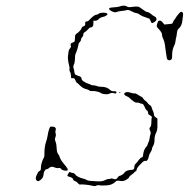

<svg xmlns="http://www.w3.org/2000/svg" viewBox="-20 -640 655 666"><path d="M150 -191Q152 -197 153 -198.5Q154 -200 155.5 -200.5Q157 -201 159 -201Q168 -201 171.5 -197.5Q175 -194 173 -188Q171 -184 173 -177Q175 -170 172 -163.5Q169 -157 172.5 -149Q176 -141 176.5 -126.5Q177 -112 181 -107Q185 -102 188 -93Q191 -84 202 -71Q219 -52 214 -49Q210 -47 202.5 -48.5Q195 -50 192 -54Q190 -58 183 -57Q176 -56 170 -59Q158 -65 150 -57Q145 -53 141.5 -53Q138 -53 134.5 -47Q131 -41 131 -35Q131 -25 122 -17Q112 -8 107 -14Q104 -18 104 -22Q104 -26 108 -34.5Q112 -43 114 -45Q120 -48 121 -50.5Q122 -53 122 -61Q123 -76 132 -93Q135 -99 134 -108Q134 -131 140 -149Q143 -156 145 -168.5Q147 -181 150 -191ZM418 -320Q423 -322 435 -318Q444 -315 447 -316Q450 -317 459 -311Q468 -305 470.5 -304.5Q473 -304 476.5 -298.5Q480 -293 485.5 -289.5Q491 -286 492 -283Q493 -280 499 -276Q505 -272 506.5 -266Q508 -260 511 -254Q514 -248 514 -242.5Q514 -237 520 -233L526 -229V-209Q527 -190 521.5 -179.5Q516 -169 516 -155.5Q516 -142 511.5 -134.5Q507 -127 507 -123Q507 -119 502.5 -112.5Q498 -106 496 -97Q495 -91 493 -87.5Q491 -84 489 -82.5Q487 -81 484 -82Q479 -83 471 -74Q454 -58 454 -51Q454 -48 449.5 -45Q445 -42 445 -41Q445 -40 437 -34.5Q429 -29 428 -25.5Q427 -22 418 -16.5Q409 -11 400 -12Q386 -15 382 -11Q370 2 350 3Q334 4 326 3Q320 1 314 4Q308 7 299 4Q292 2 276.5 0.5Q261 -1 258 0Q255 1 250.5 -4.5Q246 -10 240 -12Q234 -14 234 -17Q233 -23 223 -26Q215 -28 214 -30Q213 -32 217 -38Q220 -43 221 -43.5Q222 -44 225 -42Q229 -40 233 -40Q237 -40 240 -36Q246 -26 270 -20Q278 -18 282 -15Q287 -12 318 -11Q336 -10 346 -16Q351 -19 356.5 -19Q362 -19 364.5 -20.5Q367 -22 372 -20Q383 -15 388 -24Q392 -30 395 -30Q397 -30 403 -33.5Q409 -37 410 -39Q414 -46 424 -49Q434 -51 438 -51Q446 -51 446 -61Q446 -68 450.5 -72Q455 -76 461 -84.5Q467 -93 471.5 -94Q476 -95 476 -100Q478 -120 486 -129Q491 -134 492 -138.5Q493 -143 495.5 -147.5Q498 -152 499 -160.5Q500 -169 502 -174.5Q504 -180 501 -186Q496 -194 501 -199Q505 -203 505 -215.5Q505 -228 506.5 -232Q508 -236 501 -239.5Q494 -243 494 -246Q494 -255 488 -258Q486 -259 481.5 -269.5Q477 -280 473 -280Q469 -280 464 -282.5Q459 -285 454.5 -284Q450 -283 440.5 -290.5Q431 -298 429 -300.5Q427 -303 420 -306Q412 -309 411 -313.5Q410 -318 418 -320ZM392 -320Q394 -321 398 -319Q398 -318 397.5 -317.5Q397 -317 395 -318Q392 -319 392 -320ZM350 -594Q358 -590 343 -583L336 -581Q327 -579 322 -573.5Q317 -568 310 -568H304V-559Q304 -545 295 -545Q291 -545 285 -538Q279 -531 274 -528.5Q269 -526 269 -520.5Q269 -515 265 -511Q261 -507 261 -502.5Q261 -498 257 -494.5Q253 -491 252 -485Q249 -468 242 -453Q240 -449 240 -436.5Q240 -424 236.5 -416.5Q233 -409 235 -404Q237 -399 238 -390Q239 -383 241 -381.5Q243 -380 251 -377Q263 -374 263 -367Q263 -362 271 -357Q279 -352 285.5 -350Q292 -348 295 -346Q298 -344 304 -344Q310 -344 316 -341.5Q322 -339 331 -339Q351 -339 362 -328Q367 -323 375 -323.5Q383 -324 384 -321Q384 -317 382 -316Q380 -315 374 -317Q368 -319 360.5 -315.5Q353 -312 342.5 -313.5Q332 -315 330 -317Q327 -320 316.5 -322.5Q306 -325 301 -324Q294 -323 290.5 -326Q287 -329 277 -331.5Q267 -334 257.5 -343.5Q248 -353 246.5 -353Q245 -353 241.5 -361.5Q238 -370 233 -369Q230 -368 228.5 -368.5Q227 -369 226.5 -371.5Q226 -374 226 -379Q226 -386 223 -390.5Q220 -395 221 -399.5Q222 -404 220 -412Q214 -435 216 -447Q217 -457 218 -462.5Q219 -468 223 -472.5Q227 -477 226 -479.5Q225 -482 225 -486Q225 -490 231 -492Q237 -494 238.5 -496Q240 -498 240 -508Q240 -516 241.5 -519Q243 -522 252 -528Q260 -535 262.5 -541.5Q265 -548 270 -549Q277 -551 275.5 -558.5Q274 -566 283 -566Q286 -566 292 -573Q307 -589 315 -589Q318 -589 322.5 -592.5Q327 -596 337.5 -596Q348 -596 350 -594ZM599 -591Q608 -603 613 -597Q616 -594 615 -588.5Q614 -583 613 -571Q611 -549 599 -540Q595 -537 593.5 -524Q592 -511 591 -509.5Q590 -508 589 -498Q588 -488 583 -479Q577 -466 577 -448Q578 -434 572 -432Q568 -430 564 -431.5Q560 -433 559 -437Q556 -453 552 -485Q550 -498 546 -505.5Q542 -513 542 -520Q542 -528 528 -542Q521 -549 525 -556Q526 -559 527 -563Q528 -567 531 -568Q538 -571 546 -560L550 -555L562 -556Q574 -557 576.5 -558Q579 -559 580 -563Q581 -567 584.5 -571Q588 -575 590 -579Q592 -583 599 -591ZM393 -617Q412 -624 421 -617Q426 -614 437 -616Q453 -618 458.5 -617Q464 -616 474 -608Q485 -599 491.5 -598Q498 -597 504.5 -591Q511 -585 516 -583Q520 -582 522 -577.5Q524 -573 522 -570Q521 -567 515.5 -563.5Q510 -560 507.5 -560Q505 -560 502 -568Q499 -576 496 -576Q471 -584 465 -589Q459 -594 453 -594.5Q447 -595 436 -601Q425 -607 419.5 -605Q414 -603 402 -602Q390 -601 385 -598.5Q380 -596 372 -599Q364 -602 360.5 -605.5Q357 -609 359.5 -611.5Q362 -614 373.5 -614.5Q385 -615 393 -617Z"/></svg>

Font: TT2020 Style D
Style: Italic
Weight: 400
Italic angle: -15°
Version: Version 0.2.000